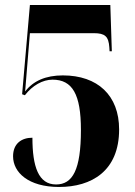

<svg xmlns="http://www.w3.org/2000/svg" viewBox="-20 -734 536 764"><path d="M215 10C344 10 454 -53 454 -219C454 -354 369 -434 230 -434C162 -434 112 -412 80 -370L99 -602H353C398 -602 412 -589 415 -546L416 -530H425L419 -714H99L68 -359L79 -355C109 -394 150 -417 189 -417C268 -417 302 -359 302 -217C302 -58 269 0 203 0C133 0 109 -71 109 -186C66 -186 32 -163 32 -112C32 -48 93 10 215 10Z"/></svg>

Font: Noto Serif Display Condensed ExtraBold
Style: Regular
Weight: 800
Width: 3
Designer: Monotype Design Team
Foundry: Monotype Imaging Inc.
Version: Version 2.009